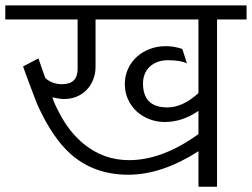

<svg xmlns="http://www.w3.org/2000/svg" viewBox="-20 -707 954 727"><path d="M913.6 -633.3H801.8V0H731.4V-134.3Q592.8 -45.4 465.3 -45.4Q334.5 -45.4 245.1 -126Q181.2 -184.1 128.4 -295.9Q123.5 -305.7 117.4 -321.3Q111.3 -336.9 104.5 -354.7Q97.7 -372.6 91.1 -390.4Q84.5 -408.2 79.1 -422.6Q73.7 -437 70.6 -446.3Q67.4 -455.6 67.4 -455.6L125.5 -485.8L151.4 -411.6Q177.7 -388.2 214.8 -388.2Q273.9 -388.2 273.9 -445.8V-633.3H0V-686.5H913.6ZM731.4 -199.2V-287.1Q670.4 -245.1 604 -245.1Q572.8 -245.1 545.2 -255.9Q517.6 -266.6 497.1 -285.6Q476.6 -304.7 464.6 -331.1Q452.6 -357.4 452.6 -388.2Q452.6 -419.4 464.6 -445.8Q476.6 -472.2 497.6 -491.5Q518.6 -510.7 546.9 -521.5Q575.2 -532.2 608.4 -532.2Q639.6 -532.2 670.4 -521.5L688 -466.8Q664.1 -479 616.7 -479Q594.7 -479 577.1 -472.7Q559.6 -466.3 547.1 -454.6Q534.7 -442.9 528.1 -426.8Q521.5 -410.6 521.5 -391.1Q521.5 -300.3 613.8 -300.3Q671.9 -300.3 731.4 -354.5V-633.3H341.8V-454.1Q341.8 -428.2 333 -406Q324.2 -383.8 308.6 -367.2Q293 -350.6 270.8 -341.3Q248.5 -332 221.7 -332Q215.3 -332 208 -333Q200.7 -334 194.3 -335.2Q188 -336.4 183.6 -337.6Q179.2 -338.9 179.2 -338.9Q179.2 -326.7 206.1 -276.4Q243.2 -206.1 296.9 -162.1Q372.1 -100.6 468.8 -100.6Q594.7 -100.6 731.4 -199.2Z"/></svg>

Font: SakalBharati
Style: Regular
Weight: 400
Designer: CDAC GIST
Foundry: CDAC
Version: 13.02